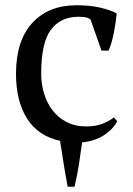

<svg xmlns="http://www.w3.org/2000/svg" viewBox="-20 -532 506 732"><path d="M427 -70Q410 -38 375.5 -16Q341 6 293 11Q287 55 281 94.5Q275 134 264 180H238Q229 132 222.5 91Q216 50 209 5Q124 -14 82.5 -81Q41 -148 41 -250Q41 -377 103 -444.5Q165 -512 272 -512Q321 -512 359.5 -503.5Q398 -495 425 -481Q422 -448 414 -407Q406 -366 394 -339H367L325 -458Q318 -463 309 -465.5Q300 -468 279 -468Q211 -468 174 -418.5Q137 -369 137 -251Q137 -213 147.5 -177Q158 -141 179.5 -112.5Q201 -84 233.5 -67Q266 -50 309 -50Q344 -50 370 -60Q396 -70 414 -84Z"/></svg>

Font: PT Serif
Style: Regular
Weight: 400
Designer: A.Korolkova, O.Umpeleva, V.Yefimov
Foundry: ParaType Ltd
Version: Version 1.000W OFL; ttfautohint (v1.6)